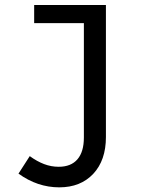

<svg xmlns="http://www.w3.org/2000/svg" viewBox="-20 -544 640 784"><path d="M222 221Q133 221 55.5 165L101.5 93.5Q131 115 160 126Q189 137 219.5 137Q270 137 296.2 106.5Q322.5 76 322.5 17.5V-523.5H412.5V15.5Q412.5 110.5 360.8 165.8Q309 221 222 221ZM119.5 -449.5V-523.5H391V-449.5Z"/></svg>

Font: Google Sans Code
Style: Regular
Weight: 400
Monospace: yes
Designer: Google Sans Code Authors
Foundry: Google LLC
Version: Version 6.000